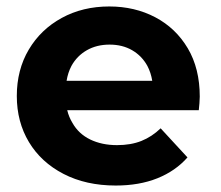

<svg xmlns="http://www.w3.org/2000/svg" viewBox="-20 -566 683 594"><path d="M338 8Q246 8 176.5 -28Q107 -64 69.5 -126.5Q32 -189 32 -269Q32 -350 69 -412.5Q106 -475 171 -510.5Q236 -546 318 -546Q397 -546 460.5 -512.5Q524 -479 561 -416.5Q598 -354 598 -267Q598 -258 597 -246.5Q596 -235 595 -225H188Q193 -204 204 -186Q223 -152 259 -134.5Q295 -117 342 -117Q385 -117 417.5 -130Q450 -143 477 -169L560 -79Q523 -37 467 -14.5Q411 8 338 8ZM451 -316Q447 -341 436 -362Q419 -393 389 -410.5Q359 -428 319 -428Q279 -428 248.5 -410.5Q218 -393 201 -362Q190 -341 186 -316Z"/></svg>

Font: Montserrat Z
Style: Bold
Weight: 700
Designer: Julieta Ulanovsky
Foundry: Julieta Ulanovsky
Version: Version 8.000